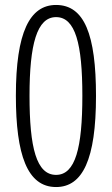

<svg xmlns="http://www.w3.org/2000/svg" viewBox="-20 -744 451 774"><path d="M206 10C313 10 367 -101 367 -357C367 -605 320 -724 206 -724C100 -724 44 -614 44 -358C44 -120 90 10 206 10ZM206 -39C127 -39 99 -148 99 -358C99 -566 129 -675 206 -675C284 -675 312 -567 312 -358C312 -148 284 -39 206 -39Z"/></svg>

Font: Noto Sans Gurmukhi UI ExtraCondensed Light
Style: Regular
Weight: 300
Width: 2
Designer: Jelle Bosma - Monotype Design Team
Foundry: Monotype Imaging Inc.
Version: Version 2.004